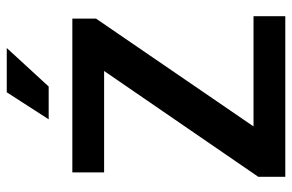

<svg xmlns="http://www.w3.org/2000/svg" viewBox="-168 -696 864 568"><g transform="rotate(-90 264.0 -412.0)"><path d="M493 -630V-560L174 -94H500V0H25V-80L338 -536H38V-630ZM292 -700H195L275 -824H406Z"/></g></svg>

Font: Mukta Vaani SemiBold
Style: Regular
Weight: 600
Designer: Noopur Datye, Girish Dalvi, Yashodeep Gholap, Pallavi Karambelkar
Foundry: Ek Type
Version: Version 2.538;PS 1.000;hotconv 16.6.51;makeotf.lib2.5.65220;